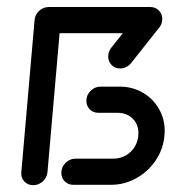

<svg xmlns="http://www.w3.org/2000/svg" viewBox="-20 -539 507 560"><path d="M76.7 1.1Q60.7 1.1 50.7 -10Q40.7 -21.1 42.2 -37L80.7 -478.9H157L118.5 -37Q117 -21.1 104.8 -10Q92.6 1.1 76.7 1.1ZM231.9 -244.8Q231.9 -261.9 244.3 -274.1Q256.7 -286.3 273.3 -286.3H329.3Q365.9 -286.3 395.9 -269.1Q425.9 -251.9 443.1 -222.2Q460.4 -192.6 460.4 -156.7Q460.4 -152.2 459.6 -143.3Q456.3 -104.4 434.3 -71.5Q412.2 -38.5 377.6 -19.3Q343 0 304.1 0H193.7Q178.9 0 168.9 -10Q158.9 -20 158.9 -34.8Q158.9 -51.9 171.3 -64.1Q183.7 -76.3 200.4 -76.3H310.7Q331.1 -76.3 347.8 -86.1Q364.4 -95.9 374.1 -112.8Q383.7 -129.6 383.7 -150.7Q383.7 -176.7 366.7 -193.3Q349.6 -210 322.6 -210H266.7Q251.9 -210 241.9 -220Q231.9 -230 231.9 -244.8ZM453.3 -483.7Q453.3 -466.7 440.9 -454.4Q428.5 -442.2 411.9 -442.2H115.6Q100.7 -442.2 90.7 -452.2Q80.7 -462.2 80.7 -477Q80.7 -494.1 93.1 -506.3Q105.6 -518.5 122.2 -518.5H418.5Q433.3 -518.5 443.3 -508.5Q453.3 -498.5 453.3 -483.7ZM417.4 -517Q432.2 -517 442.2 -507Q452.2 -497 452.2 -482.2Q452.2 -467 442.6 -456.3L362.6 -355.2Q356.7 -347.8 348.1 -343.5Q339.6 -339.3 330.4 -339.3Q315.6 -339.3 305.6 -349.3Q295.6 -359.3 295.6 -374.1Q295.6 -388.5 304.4 -399.6L385.2 -501.1Q391.1 -508.5 399.6 -512.8Q408.1 -517 417.4 -517Z"/></svg>

Font: 26F Galaxy Sans
Style: Bold Italic
Weight: 700
Italic angle: -5°
Designer: C₂₉H₂₅N₃O₅
Version: Version 1.200